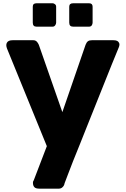

<svg xmlns="http://www.w3.org/2000/svg" viewBox="-20 -876 750 1147"><path d="M21.5 -586.9Q17.6 -597.7 17.6 -606.4Q17.6 -614.3 21.5 -621.1Q29.3 -635.7 55.7 -635.7Q96.7 -635.7 178.7 -635.7Q191.4 -635.7 199.2 -627.9Q207 -620.1 211.9 -608.4Q258.8 -474.6 352.5 -206.1Q387.7 -306.6 491.2 -608.4Q497.1 -624 505.9 -629.9Q513.7 -635.7 529.3 -635.7Q572.3 -635.7 657.2 -635.7Q671.9 -635.7 679.7 -631.8Q687.5 -627.9 690.4 -621.1Q693.4 -617.2 693.4 -611.3Q693.4 -609.4 693.4 -607.4Q692.4 -599.6 689.5 -592.8Q669.9 -545.9 647.5 -490.2Q625 -433.6 600.6 -373Q576.2 -313.5 551.8 -251Q526.4 -189.5 502.9 -128.9Q478.5 -69.3 457 -13.7Q434.6 41 416 87.9Q398.4 133.8 384.8 168.9Q371.1 204.1 364.3 222.7Q365.2 221.7 366.2 220.7Q362.3 234.4 353.5 242.2Q344.7 251 331.1 251Q293 251 215.8 251Q193.4 251 185.5 242.2Q176.8 233.4 176.8 215.8Q176.8 210 178.7 206.1Q180.7 202.1 181.6 201.2Q208 133.8 259.8 -2.9Q200.2 -148.4 21.5 -586.9ZM175.8 -835.9Q175.8 -856.4 197.3 -856.4Q229.5 -856.4 294.9 -856.4Q301.8 -856.4 308.6 -850.6Q315.4 -845.7 315.4 -835.9Q315.4 -803.7 315.4 -741.2Q315.4 -732.4 309.6 -724.6Q303.7 -716.8 294.9 -716.8Q262.7 -716.8 197.3 -716.8Q175.8 -716.8 175.8 -741.2Q175.8 -772.5 175.8 -835.9ZM393.6 -835.9Q393.6 -856.4 416 -856.4Q448.2 -856.4 512.7 -856.4Q533.2 -856.4 533.2 -835.9Q533.2 -803.7 533.2 -741.2Q533.2 -732.4 528.3 -724.6Q522.5 -716.8 512.7 -716.8Q480.5 -716.8 416 -716.8Q393.6 -716.8 393.6 -741.2Q393.6 -772.5 393.6 -835.9Z"/></svg>

Font: Cocogoose
Style: Regular
Weight: 400
Designer: Cosimo Lorenzo Pancini
Version: Version 1.000